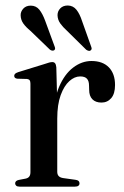

<svg xmlns="http://www.w3.org/2000/svg" viewBox="-20 -696 462 716"><path d="M180 -254Q180 -324 200.2 -371.8Q220.5 -419.5 252.8 -444Q285 -468.5 321 -468.5Q363 -468.5 386 -444.8Q409 -421 409 -379Q409 -346.5 394.8 -330Q380.5 -313.5 358.5 -313.5Q336.5 -313.5 324.5 -325.8Q312.5 -338 312.5 -361L312 -377Q312 -394 304.2 -402.5Q296.5 -411 279 -411Q258 -411 238.5 -393.5Q219 -376 206.2 -341Q193.5 -306 193.5 -253.5ZM190 -445 193.5 -310V-55.5Q193.5 -45.5 198.5 -39.8Q203.5 -34 215 -32L261.5 -25.5Q269.5 -24.5 273 -21.2Q276.5 -18 276.5 -12Q276.5 -6.5 272.2 -3.2Q268 0 259.5 0H53Q44.5 0 40.5 -3.5Q36.5 -7 36.5 -12Q36.5 -17 39.8 -20.2Q43 -23.5 50 -25L76 -30Q85 -32 89.2 -37.8Q93.5 -43.5 93.5 -54V-384Q93.5 -392.5 90.8 -396.5Q88 -400.5 81 -401.5L45 -402.5Q39 -403 36 -405.8Q33 -408.5 33 -413Q33 -417.5 36.2 -420.8Q39.5 -424 48 -427L142 -456Q156.5 -461 163.5 -462.8Q170.5 -464.5 175 -464.5Q182 -464.5 185.5 -459.8Q189 -455 190 -445ZM148.5 -618.5 183 -524.5Q185 -520 185.5 -516Q186 -512 182.5 -509Q179 -506.5 174.5 -507.2Q170 -508 166 -511L93.5 -581Q77 -594.5 67.2 -608Q57.5 -621.5 57 -638.5Q56.5 -652.5 66.8 -663.8Q77 -675 94.5 -675Q114.5 -675 126.8 -659.8Q139 -644.5 148.5 -618.5ZM286 -617.5 319.5 -523.5Q321.5 -518.5 321.8 -514.8Q322 -511 318 -508Q315 -505.5 310.5 -506.5Q306 -507.5 301.5 -510.5L229.5 -581.5Q214 -595.5 204.5 -609Q195 -622.5 194.5 -639.5Q194.5 -654 204.8 -664.8Q215 -675.5 233 -675.5Q253 -675 265.2 -659.5Q277.5 -644 286 -617.5Z"/></svg>

Font: Fraunces 60pt
Style: Regular
Weight: 400
Version: Version 1.000;[b76b70a41]